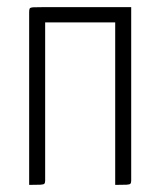

<svg xmlns="http://www.w3.org/2000/svg" viewBox="-20 -520 451 540"><path d="M62 0V-486Q62 -493 63.5 -496Q65 -499 74.5 -499.5Q84 -500 107 -500H349V-12Q349 -6 347 -3.5Q345 -1 336 -0.5Q327 0 304 0V-457H107V-12Q107 -6 105 -3.5Q103 -1 93.5 -0.5Q84 0 62 0Z"/></svg>

Font: Yanone Kaffeesatz Light
Style: Regular
Weight: 300
Designer: Yanone (Cyrillic: Daniel Pouzeot, Huerta Tipografica, and Cyreal)
Foundry: Yanone
Version: Version 2.003